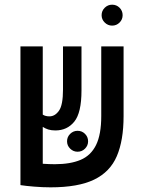

<svg xmlns="http://www.w3.org/2000/svg" viewBox="-20 -782 626 811"><path d="M193.8 9.3Q159.7 9.3 124 6.3Q88.4 3.4 66.9 0V-0.5H66.4V-585.9H160.6V-297.9Q171.4 -290.5 189 -290.5Q212.4 -290.5 229.2 -314.5Q246.1 -338.4 246.1 -403.3V-585.9H324.2V-399.9Q324.2 -305.7 293.9 -268.3Q263.7 -231 213.9 -231Q196.3 -231 183.6 -235.1Q170.9 -239.3 160.6 -246.1V-90.3Q173.8 -89.4 187 -88.9Q200.2 -88.4 211.4 -88.4Q276.9 -88.4 320.3 -106.7Q363.8 -125 385.7 -169.4Q407.7 -213.9 407.7 -292V-585.9H502V-291.5Q502 -189 473.4 -122.3Q444.8 -55.7 377.4 -23.2Q310.1 9.3 193.8 9.3ZM307.6 -141.1Q289.6 -141.1 276.4 -154.1Q263.2 -167 263.2 -185.1Q263.2 -203.6 276.4 -216.6Q289.6 -229.5 307.6 -229.5Q326.2 -229.5 339.1 -216.6Q352.1 -203.6 352.1 -185.1Q352.1 -167 339.1 -154.1Q326.2 -141.1 307.6 -141.1ZM453.6 -673.8Q435.5 -673.8 422.4 -686.8Q409.2 -699.7 409.2 -717.8Q409.2 -736.3 422.4 -749.3Q435.5 -762.2 453.6 -762.2Q472.2 -762.2 485.1 -749.3Q498 -736.3 498 -717.8Q498 -699.7 485.1 -686.8Q472.2 -673.8 453.6 -673.8Z"/></svg>

Font: Cascadia Mono PL
Style: Regular
Weight: 400
Monospace: yes
Designer: Aaron Bell
Foundry: Saja Typeworks
Version: Version 2404.023; ttfautohint (v1.8.4)